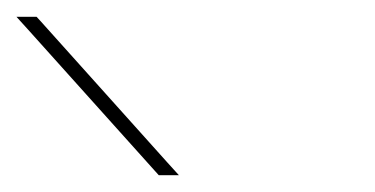

<svg xmlns="http://www.w3.org/2000/svg" viewBox="-201 -730 447 229"><path d="M-167.8 -695 -181.4 -710H-157.4L-152.8 -705L-1.2 -536L12.4 -521H-11.6L-16.1 -526Z"/></svg>

Font: Nordica Plus
Style: NordicaClassicUltLtCondOpObl
Weight: 300
Version: Version 1.01